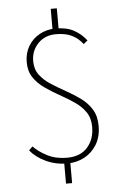

<svg xmlns="http://www.w3.org/2000/svg" viewBox="-58 -791 588 941"><g transform="rotate(-5 236.0 -320.0)"><path d="M244 12Q186 12 137.5 -11Q89 -34 62 -68L80 -86Q107 -58 148.5 -37Q190 -16 244 -16Q310 -16 345 -55.5Q380 -95 380 -156Q380 -200 359 -230Q338 -260 304.5 -282.5Q271 -305 234 -325.5Q197 -346 163.5 -369.5Q130 -393 109 -424Q88 -455 88 -500Q88 -544 108.5 -578.5Q129 -613 164.5 -632.5Q200 -652 244 -652Q298 -652 334 -632Q370 -612 394 -580L374 -564Q352 -593 321 -608.5Q290 -624 242 -624Q188 -624 154 -588.5Q120 -553 120 -502Q120 -462 141 -434Q162 -406 195.5 -384.5Q229 -363 266 -342.5Q303 -322 336.5 -298Q370 -274 391 -240.5Q412 -207 412 -158Q412 -105 389 -67Q366 -29 328 -8.5Q290 12 244 12ZM228 110V8H258V110ZM228 -634V-750H258V-634Z"/></g></svg>

Font: Source Sans Variable
Style: Regular
Weight: 200
Designer: Paul D. Hunt
Foundry: Adobe Systems Incorporated
Version: Version 3.006;hotconv 1.0.111;makeotfexe 2.5.65597